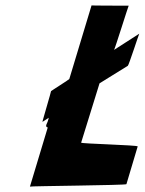

<svg xmlns="http://www.w3.org/2000/svg" viewBox="-20 -715 536 712"><path d="M165.4 -299C161.8 -297 153.6 -293 152.4 -289C149.6 -280 161.1 -288 163.4 -289C161.3 -279 157.7 -264 153.3 -256C142.5 -234 174.6 -244 187.6 -244H195.6C199.6 -244 204.9 -245 206.8 -248C214.3 -256 202.7 -254 198.7 -254H190.7C183.7 -254 176.7 -251 170.4 -250H168.4C166.4 -250 161.7 -251 160 -252L91 -23C91.6 -25 447.6 -28 448.8 -32C450 -36 488.4 -165 490.6 -172C492.1 -177 279.6 -182 280.9 -186L349.1 -406C351.4 -407 451.7 -470 454 -471C457.3 -472 495.1 -589 496.4 -590L403 -530C405.3 -531 455.9 -693 457.2 -694C457.2 -694 318.2 -694 319.5 -695L237 -422C237.7 -421 168.3 -377 169.3 -377C170.3 -377 136.1 -262 137.4 -263C138.7 -264 209.8 -310 210.1 -311C211.6 -316 204.5 -319 199.6 -316C192.1 -311 183.2 -308 174.9 -304C177.3 -315 178.8 -320 183.4 -335C189.2 -354 191.4 -361 197.6 -375C201.3 -377 201.6 -378 202.8 -382C203.4 -384 202.7 -385 200 -386C190.2 -390 179 -350 174.4 -335C169.2 -318 168.4 -312 165.4 -299Z"/></svg>

Font: Hussar Wojna
Style: 3Obl
Weight: 400
Designer: Robert Jablonski
Foundry: Cannot Into Space Fonts
Version: Version 1.01